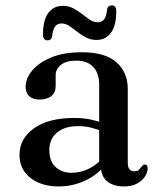

<svg xmlns="http://www.w3.org/2000/svg" viewBox="-20 -672 585 704"><path d="M350.1 -61.9V-71.9L343.7 -75.1V-360.3Q343.7 -403.6 321.9 -426.7Q300.1 -449.7 260.1 -449.7Q222.2 -449.7 203.2 -434Q184.1 -418.3 184.1 -396.4V-357.2Q184.1 -332.9 168.3 -319.9Q152.4 -307 124.4 -307Q99.9 -307 86.9 -319.6Q74 -332.3 74 -353.6Q74 -384.5 98.1 -413.6Q122.3 -442.7 168.3 -461.6Q214.3 -480.4 280 -480.4Q365.3 -480.4 406.9 -443.8Q448.5 -407.1 448.5 -345.5V-75Q448.5 -58.9 454.8 -51.5Q461 -44 471.9 -44Q484.3 -44 489.7 -49.7Q495.1 -55.4 499 -60.8Q501.6 -64 504.3 -66.4Q507 -68.7 511.1 -68.7Q516.3 -68.7 518.9 -64.9Q521.4 -61 521.4 -54.5Q521.4 -40 511.6 -24.8Q501.7 -9.5 482.6 1Q463.4 11.6 435 11.6Q395.4 11.6 372.7 -7.3Q350.1 -26.1 350.1 -61.9ZM51.5 -104.1Q51.5 -163.6 104.6 -201.6Q157.8 -239.5 252.1 -239.5Q286.1 -239.5 314.6 -233.3Q343 -227 364.8 -217.1L356.8 -189.5Q336.1 -198.2 314.2 -203.9Q292.4 -209.5 266.7 -209.5Q217 -209.5 189 -185.9Q160.9 -162.3 160.9 -121.3Q160.9 -81.2 183.8 -59.8Q206.6 -38.4 242.2 -38.4Q275.6 -38.4 306.7 -53.7Q337.7 -69 360.1 -97.2L370.6 -73.4Q340.9 -32.8 294.1 -10.6Q247.3 11.6 195 11.6Q131.6 11.6 91.5 -19.8Q51.5 -51.1 51.5 -104.1ZM334 -525.5Q313.1 -525.5 295.5 -534.7Q277.8 -543.8 262.9 -555.8Q247.9 -567.7 233.9 -576.9Q219.9 -586 205.6 -586Q189.8 -586 181.6 -574.3Q173.4 -562.5 171.2 -538.7Q168.2 -524.1 154.2 -524.1Q137.6 -524.1 137.6 -545.9Q137.6 -598.1 157.1 -624.4Q176.5 -650.6 209.9 -650.6Q231.3 -650.6 248.7 -641.5Q266.1 -632.3 281.1 -620.5Q296 -608.6 310 -599.5Q324 -590.3 338.6 -590.3Q354.6 -590.3 362.7 -602.3Q370.7 -614.3 372.7 -637.9Q375.7 -652.3 389.9 -652.3Q406.3 -652.3 406.3 -630.7Q406.3 -578.2 386.9 -551.9Q367.4 -525.5 334 -525.5Z"/></svg>

Font: Fraunces
Style: Regular
Weight: 900
Version: Version 1.000;[b76b70a41]